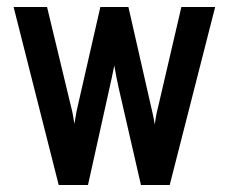

<svg xmlns="http://www.w3.org/2000/svg" viewBox="-20 -531 656 551"><path d="M148.5 0 19 -511H115L184.5 -222.5Q187.5 -211 189.5 -199.5Q191.5 -188 193.5 -175.5Q196 -190 197.8 -200.8Q199.5 -211.5 202.5 -224L268 -511H348.5L414 -223Q417 -211 419.5 -199.2Q422 -187.5 424 -173.5Q426 -187 428 -198.5Q430 -210 433.5 -223L500.5 -511H597.5L467 0H384.5L320.5 -279Q318 -291 314.2 -309.2Q310.5 -327.5 308 -343Q305 -327 301 -309Q297 -291 294.5 -279.5L232.5 0Z"/></svg>

Font: Overpass Mono SemiBold
Style: Regular
Weight: 600
Monospace: yes
Designer: Delve Withrington, Dave Bailey
Foundry: Delve Fonts LLC
Version: Version 4.000